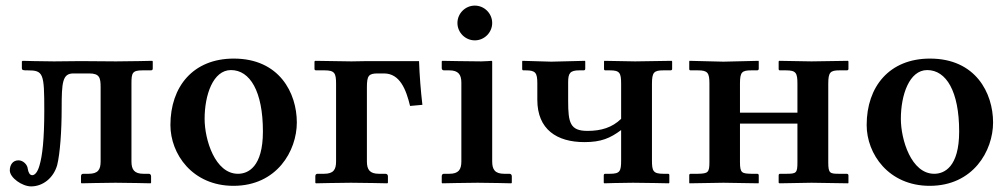

<svg xmlns="http://www.w3.org/2000/svg" viewBox="-20 -653 3597 685"><path d="M95 -28C86 -28 81 -38 79 -51C78 -65 63 -81 46 -81C25 -81 15 -64 15 -45C15 -19 59 12 91 12C133 12 171 -18 184 -64C194 -104 200 -184 200 -266C200 -360 203 -391 242 -391H298C335 -391 339 -376 339 -342V-77C339 -48 330 -33 296 -33H277C272 -33 269 -30 269 -24V-1L271 1C271 1 356 -1 392 -1C431 -1 517 1 517 1L519 -1V-24C519 -30 515 -33 511 -33H492C459 -33 449 -48 449 -77V-355C449 -393 452 -402 489 -402H518C523 -402 525 -404 525 -409V-434L523 -436C523 -436 438 -434 394 -434C352 -434 268 -435 268 -435C268 -435 206 -434 173 -434C132 -434 61 -436 61 -436L58 -434V-411C58 -402 62 -402 79 -402C135 -402 138 -391 138 -259C138 -154 131 -97 121 -63C114 -38 104 -28 95 -28Z M588 -207C588 -104 666 10 813 10C968 10 1039 -115 1039 -216C1039 -321 977 -444 814 -444C669 -444 588 -344 588 -207ZM804 -403C872 -403 918 -327 918 -184C918 -57 865 -33 829 -33C747 -33 710 -155 710 -229C710 -314 740 -403 804 -403Z M1179 -77C1179 -48 1170 -33 1136 -33H1113C1108 -33 1105 -30 1105 -24V-1L1107 1C1107 1 1197 -1 1232 -1C1271 -1 1362 1 1362 1L1364 -1V-24C1364 -30 1360 -33 1355 -33H1332C1299 -33 1289 -48 1289 -77V-341C1289 -383 1295 -391 1328 -391H1350C1407 -391 1429 -333 1443 -275L1487 -279C1481 -330 1477 -382 1475 -435H1290L1234 -434L1105 -436L1102 -434V-407C1102 -404 1104 -402 1108 -402H1138C1174 -402 1179 -392 1179 -354Z M1736 -434 1734 -436C1734 -436 1711 -434 1697 -434C1661 -434 1558 -436 1558 -436L1556 -434V-410C1556 -405 1559 -402 1564 -402H1583C1616 -402 1626 -386 1626 -358V-77C1626 -48 1616 -33 1583 -33H1564C1559 -33 1556 -30 1556 -24V-1L1558 1C1558 1 1649 -1 1684 -1C1723 -1 1804 1 1804 1L1806 -1V-24C1806 -30 1802 -33 1798 -33H1779C1746 -33 1736 -48 1736 -77ZM1612 -571C1612 -537 1640 -509 1674 -509C1708 -509 1736 -537 1736 -571C1736 -605 1708 -633 1674 -633C1640 -633 1612 -605 1612 -571Z M2196 -354V-229C2164 -198 2125 -186 2076 -186C2014 -186 2007 -215 2007 -293V-360C2007 -392 2014 -402 2047 -402H2062C2066 -402 2068 -404 2068 -408V-434L2067 -436L1947 -433L1844 -436L1843 -434V-407C1843 -403 1845 -402 1848 -402H1856C1891 -402 1897 -393 1897 -355V-297C1897 -191 1967 -146 2065 -146C2125 -146 2157 -160 2196 -189V-81C2196 -42 2192 -33 2156 -33H2139C2136 -33 2134 -31 2134 -27V-1L2136 1C2136 1 2198 -1 2238 -1C2275 -1 2366 1 2366 1L2368 -1V-28C2368 -31 2367 -33 2363 -33H2347C2310 -33 2306 -43 2306 -81V-354C2306 -395 2313 -402 2347 -402H2372C2376 -402 2378 -404 2378 -407V-434L2376 -436L2246 -434L2136 -436L2135 -434V-407C2135 -403 2137 -402 2140 -402H2156C2191 -402 2196 -393 2196 -354Z M2511 -355V-75C2511 -37 2506 -34 2470 -33H2444C2441 -33 2439 -31 2439 -28V-1L2440 1L2561 -1L2686 1L2687 -1V-27C2687 -31 2685 -33 2681 -33H2661C2627 -34 2620 -35 2620 -75V-212H2825V-74C2825 -35 2821 -33 2784 -33H2763C2760 -33 2758 -31 2758 -27V-1L2761 1L2875 -1L3006 1L3007 -1V-27C3007 -30 3005 -33 3001 -33H2975C2941 -33 2935 -34 2935 -74V-354C2935 -395 2942 -402 2975 -402H3001C3005 -402 3007 -404 3007 -407V-434L3005 -436L2875 -434L2760 -436L2758 -434V-407C2758 -403 2760 -402 2763 -402H2784C2820 -402 2825 -393 2825 -354V-251H2620V-355C2620 -396 2627 -402 2661 -402H2681C2685 -402 2687 -404 2687 -408V-434L2686 -436L2561 -433L2440 -436L2439 -434V-407C2439 -403 2441 -402 2444 -402H2470C2505 -402 2511 -393 2511 -355Z M3072 -207C3072 -104 3150 10 3297 10C3452 10 3523 -115 3523 -216C3523 -321 3461 -444 3298 -444C3153 -444 3072 -344 3072 -207ZM3288 -403C3356 -403 3402 -327 3402 -184C3402 -57 3349 -33 3313 -33C3231 -33 3194 -155 3194 -229C3194 -314 3224 -403 3288 -403Z"/></svg>

Font: Libertinus Serif Semibold
Style: Regular
Weight: 600
Designer: Philipp H. Poll, Khaled Hosny
Foundry: Caleb Maclennan
Version: Version 7.050;RELEASE